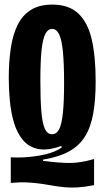

<svg xmlns="http://www.w3.org/2000/svg" viewBox="-20 -692 462 850"><path d="M396.5 127.7Q354.8 135.8 323.2 137.7Q291.5 139.5 264.8 136.8Q238.2 134.2 213.4 129.8Q188.7 125.5 161.8 121.5Q135 117.5 102.3 115.8Q69.7 114 27.7 117.7V4.5Q56.5 6 83.3 4.7Q110.2 3.3 135.6 -0.3Q161 -3.8 182.8 -9.2Q204.5 -14.7 222.2 -22Q240 -29.3 252.5 -38.8V-46.2Q191.3 -24.2 149.8 -32.3Q108.2 -40.5 82.2 -71.2Q56.2 -102 42.4 -147Q28.7 -192 23.8 -244.2Q18.8 -296.3 18.8 -346Q18.8 -417.2 27.6 -477.1Q36.3 -537 57.4 -580.4Q78.5 -623.8 116.2 -647.8Q154 -671.7 211.8 -671.7Q284 -671.7 326.1 -632.8Q368.2 -593.8 385.8 -518.6Q403.5 -443.3 403.5 -331.8Q403.5 -248.5 392.4 -187.8Q381.3 -127 355.2 -86.1Q329 -45.2 284 -20.8Q239 3.5 170.3 14.7V20.2Q209.7 25 238.4 27.3Q267.2 29.7 291.2 29.4Q315.3 29.2 340.3 25Q365.3 20.8 396.5 12ZM210 -97.7Q230.8 -97.7 242.2 -120.4Q253.5 -143.2 258.6 -193.3Q263.7 -243.5 263.7 -324Q263.7 -410.8 258.5 -463.3Q253.3 -515.8 241.7 -539.9Q230 -564 211.2 -564Q192 -564 180.3 -540.9Q168.7 -517.8 163.7 -467.8Q158.7 -417.8 158.7 -335Q158.7 -249.5 163.2 -197.2Q167.7 -145 178.8 -121.3Q190 -97.7 210 -97.7Z"/></svg>

Font: Bricolage Grotesque 96pt ExtraBold Condensed
Style: Regular
Weight: 800
Width: 3
Version: Version 1.001;gftools[0.9.33.dev8+g029e19f]